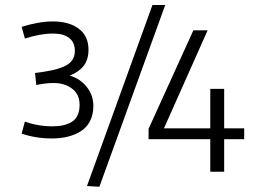

<svg xmlns="http://www.w3.org/2000/svg" viewBox="-20 -670 1034 749"><path d="M64.5 -565.4Q133.3 -586.4 185.5 -586.4Q249.5 -586.4 287.4 -557.9Q325.2 -529.3 325.2 -476.1Q325.2 -437 306.4 -413.1Q287.6 -389.2 252 -375Q292 -363.8 318.1 -331.3Q344.2 -298.8 344.2 -257.3Q344.2 -222.7 330.8 -197Q317.4 -171.4 293.9 -157.2Q270.5 -143.1 242.9 -136.5Q215.3 -129.9 183.1 -129.9Q118.7 -129.9 64.5 -148.9L77.1 -195.8Q127.9 -177.2 184.6 -177.2Q208 -177.2 226.1 -181.2Q244.1 -185.1 259.3 -194.1Q274.4 -203.1 282.5 -220Q290.5 -236.8 290.5 -261.2Q290.5 -302.2 261.2 -324.2Q231.9 -346.2 189.9 -346.2Q158.7 -346.2 121.6 -338.4L116.7 -385.3Q155.8 -390.1 181.4 -395.5Q207 -400.9 229 -410.4Q251 -419.9 261.5 -435.1Q272 -450.2 272 -471.7Q272 -504.4 250.2 -521.7Q228.5 -539.1 187.5 -539.1Q136.7 -539.1 77.1 -519.5ZM624.5 -650.4 367.7 58.6 319.3 55.7 574.7 -650.4ZM800.3 0V-127H559.6V-167.5L734.4 -551.8H790L619.6 -169.4H800.3V-323.2H854.5V-169.4H932.6V-127H854.5V0Z"/></svg>

Font: Anaheim
Style: Regular
Weight: 400
Designer: vernon adams
Foundry: vernon adams
Version: Version 1.002; ttfautohint (v0.93.5-3d13) -l 8 -r 50 -G 200 